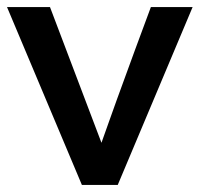

<svg xmlns="http://www.w3.org/2000/svg" viewBox="-32 -521 590 541"><path d="M198.7 0 -12.2 -501H108.9L253.9 -118.7Q263.7 -147.5 274.7 -177.2Q285.6 -207 296.9 -239.3L348.6 -380.9L393.1 -501H510.7L299.8 0Z"/></svg>

Font: Ride Light
Style: Bold
Weight: 600
Version: Version 3.000